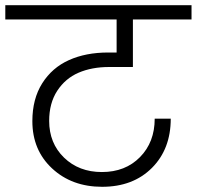

<svg xmlns="http://www.w3.org/2000/svg" viewBox="-49 -760 749 731"><path d="M-28.8 -686V-740.2H680.2V-686H457V-504.9H366.2Q300.8 -504.9 250.2 -483.2Q199.7 -461.4 168.9 -414.3Q138.2 -367.2 138.2 -299.8Q138.2 -214.8 194.8 -159.9Q251.5 -105 338.9 -105Q428.2 -105 484.1 -161.9Q540 -218.8 540 -308.1H601.1Q601.1 -192.4 529.3 -120.6Q457.5 -48.8 339.8 -48.8Q224.6 -48.8 149.4 -118.7Q74.2 -188.5 74.2 -298.8Q74.2 -383.3 111.8 -442.9Q149.4 -502.4 213.6 -531.2Q277.8 -560.1 362.8 -560.1H395V-686Z"/></svg>

Font: SVN-Poppins Light
Style: Regular
Weight: 300
Designer: Ninad Kale (Devanagari), Jonny Pinhorn (Latin)
Foundry: Indian Type Foundry
Version: Version 3.002 2017